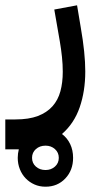

<svg xmlns="http://www.w3.org/2000/svg" viewBox="-80 -324 380 725"><path d="M92 381Q69 381 50 372.5Q31 364 17 349.5Q3 335 -5 315Q-13 295 -13 272Q-13 264 -12 256Q-11 248 -9 240H-60V127H-22Q29 127 63 114Q97 101 118 77.5Q139 54 148 21Q157 -12 157 -53Q157 -80 154 -109Q151 -138 146 -167L125 -288L211 -304L225 -220Q242 -123 242 -54Q242 20 221 81Q200 142 154 182Q174 197 185 220Q196 243 196 272Q196 319 166.5 350Q137 381 92 381ZM92 318Q113 318 127.5 305Q142 292 142 272Q142 252 127.5 239Q113 226 92 226Q70 226 55.5 239Q41 252 41 272Q41 292 55.5 305Q70 318 92 318Z"/></svg>

Font: IBM Plex Sans Arabic Medium
Style: Regular
Weight: 500
Designer: Mike Abbink, Paul van der Laan, Pieter van Rosmalen, Wael Morcos, Khajak Apelian
Foundry: Bold Monday
Version: Version 1.1